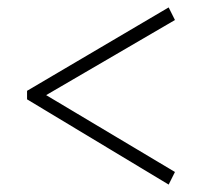

<svg xmlns="http://www.w3.org/2000/svg" viewBox="-20 -584 544 518"><path d="M53 -316V-339L435 -564L452 -530L85 -316V-339L452 -120L435 -86Z"/></svg>

Font: Source Serif 4 60pt SemiBold
Style: Regular
Weight: 600
Version: Version 4.004;hotconv 1.0.116;makeotfexe 2.5.65601